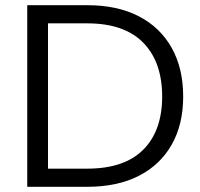

<svg xmlns="http://www.w3.org/2000/svg" viewBox="-20 -720 769 740"><path d="M316 -700Q432 -700 514.5 -657.5Q597 -615 641.5 -536Q686 -457 686 -348Q686 -240 641.5 -162Q597 -84 514.5 -42Q432 0 316 0H85V-700ZM316 -70Q459 -70 532 -143Q605 -216 605 -348Q605 -481 532 -555.5Q459 -630 316 -630H165V-70Z"/></svg>

Font: Albert Sans
Style: Regular
Weight: 400
Designer: Andreas Rasmussen
Foundry: a.Foundry
Version: Version 1.025